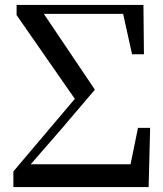

<svg xmlns="http://www.w3.org/2000/svg" viewBox="-20 -755 659 775"><path d="M34 0V-63L282 -356L47 -694V-735H559L561 -536H513L477 -699H157L363 -393L225 -231L104 -92H507L537 -239H586L580 0Z"/></svg>

Font: Early Summer Mincho SemiBold
Style: Regular
Weight: 600
Designer: GuiWonder
Version: Version 1.002